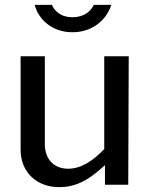

<svg xmlns="http://www.w3.org/2000/svg" viewBox="-20 -762 622 792"><path d="M261 -66C202 -66 165 -106 165 -167V-530H65V-145C65 -50 133 10 224 10C285 10 340 -12 413 -81V0H509L511 -530H410V-147C363 -98 314 -66 261 -66ZM439 -742H367C355 -717 329 -691 279 -691C227 -691 204 -720 194 -742H123C139 -682 194 -629 279 -629C367 -629 422 -686 439 -742Z"/></svg>

Font: Bisquit Text
Style: Regular
Weight: 400
Version: Version 1.004;Glyphs 3.2.3 (3260)